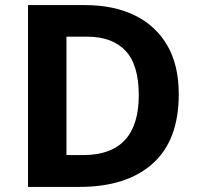

<svg xmlns="http://www.w3.org/2000/svg" viewBox="-20 -734 780 754"><path d="M682 -364Q682 -183 579.5 -91.5Q477 0 292 0H90V-714H314Q426 -714 508.5 -674Q591 -634 636.5 -556.5Q682 -479 682 -364ZM525 -360Q525 -479 473 -534.5Q421 -590 322 -590H241V-125H306Q525 -125 525 -360Z"/></svg>

Font: Noto Sans Gujarati UI
Style: Bold
Weight: 700
Designer: Jelle Bosma - Monotype Design Team, Universal Thirst
Foundry: Monotype Imaging Inc.
Version: Version 2.106; ttfautohint (v1.8.4.7-5d5b)